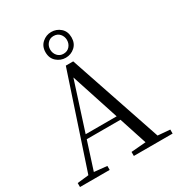

<svg xmlns="http://www.w3.org/2000/svg" viewBox="-222 -1115 1163 1256"><g transform="rotate(-30 359.0 -486.5)"><path d="M354.8 -778.6Q316.5 -778.6 286.6 -804.6Q256.8 -830.5 256.8 -875.8Q256.8 -920.2 286.6 -946.6Q316.5 -972.9 354.8 -972.9Q394.7 -972.9 424 -947.1Q453.3 -921.2 453.3 -875.8Q453.3 -831.1 424 -804.9Q394.7 -778.6 354.8 -778.6ZM354.8 -808.5Q384.2 -808.5 401.5 -828.5Q418.8 -848.5 418.8 -875.8Q418.8 -902.8 401.5 -922.6Q384.2 -942.5 354.8 -942.5Q326.9 -942.5 309.5 -922.6Q292.1 -902.8 292.1 -875.8Q292.1 -848.5 309.5 -828.5Q326.9 -808.5 354.8 -808.5ZM11.6 0V-30.1L110.1 -41.1H127.5L235.7 -30.1V0ZM84.4 0 328.3 -734.2H384.1L632.2 0H542.1L321.9 -674.6H342.1L338.3 -660.6L126.3 0ZM192.4 -248.8 195.9 -280.7H500.1L503.6 -248.8ZM418.3 0V-30.3L551.9 -41.3H580.7L711.1 -30.3V0Z"/></g></svg>

Font: Noto Serif SC
Style: Regular
Weight: 200
Designer: Ryoko NISHIZUKA 西塚涼子 (kana & ideographs); Frank Grießhammer (Latin, Greek & Cyrillic); Wenlong ZHANG 张文龙 (bopomofo); San
Foundry: Adobe
Version: Version 2.001;hotconv 1.1.0;makeotfexe 2.6.0